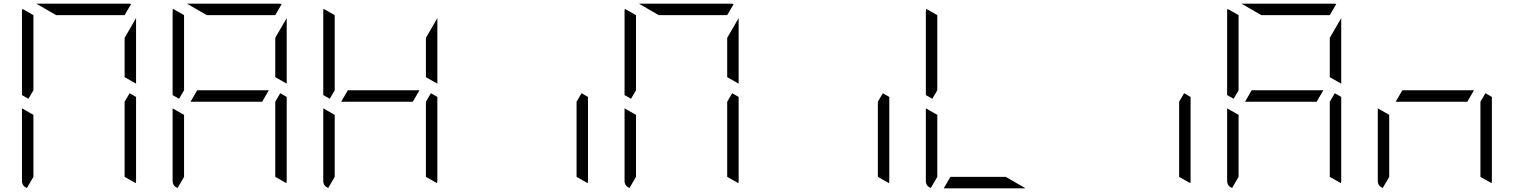

<svg xmlns="http://www.w3.org/2000/svg" viewBox="-20 -1020 8200 1040"><path d="M161 -531 134 -485 99 -505V-959Q99 -968 101 -972L161 -938V-735ZM682 -515 717 -495V-41Q717 -32 715 -28L655 -62V-265V-469ZM126 -2Q99 -12 99 -41V-433L161 -398V-265V-62ZM284 -938 177 -1000H408H676Q686 -1000 690 -998L655 -938H408ZM655 -815 717 -922V-567L655 -602V-735Z M1400 -469H1224H1012L1048 -531H1224H1436ZM977 -531 950 -485 915 -505V-959Q915 -968 917 -972L977 -938V-735ZM1498 -515 1533 -495V-41Q1533 -32 1531 -28L1471 -62V-265V-469ZM942 -2Q915 -12 915 -41V-433L977 -398V-265V-62ZM1100 -938 993 -1000H1224H1492Q1502 -1000 1506 -998L1471 -938H1224ZM1471 -815 1533 -922V-567L1471 -602V-735Z M2216 -469H2040H1828L1864 -531H2040H2252ZM1793 -531 1766 -485 1731 -505V-959Q1731 -968 1733 -972L1793 -938V-735ZM2314 -515 2349 -495V-41Q2349 -32 2347 -28L2287 -62V-265V-469ZM1758 -2Q1731 -12 1731 -41V-433L1793 -398V-265V-62ZM2287 -815 2349 -922V-567L2287 -602V-735Z M3130 -515 3165 -495V-41Q3165 -32 3163 -28L3103 -62V-265V-469Z M3425 -531 3398 -485 3363 -505V-959Q3363 -968 3365 -972L3425 -938V-735ZM3946 -515 3981 -495V-41Q3981 -32 3979 -28L3919 -62V-265V-469ZM3390 -2Q3363 -12 3363 -41V-433L3425 -398V-265V-62ZM3548 -938 3441 -1000H3672H3940Q3950 -1000 3954 -998L3919 -938H3672ZM3919 -815 3981 -922V-567L3919 -602V-735Z M4762 -515 4797 -495V-41Q4797 -32 4795 -28L4735 -62V-265V-469Z M5057 -531 5030 -485 4995 -505V-959Q4995 -968 4997 -972L5057 -938V-735ZM5428 -62 5535 0H5304H5092L5128 -62H5304ZM5022 -2Q4995 -12 4995 -41V-433L5057 -398V-265V-62Z M6394 -515 6429 -495V-41Q6429 -32 6427 -28L6367 -62V-265V-469Z M7112 -469H6936H6724L6760 -531H6936H7148ZM6689 -531 6662 -485 6627 -505V-959Q6627 -968 6629 -972L6689 -938V-735ZM7210 -515 7245 -495V-41Q7245 -32 7243 -28L7183 -62V-265V-469ZM6654 -2Q6627 -12 6627 -41V-433L6689 -398V-265V-62ZM6812 -938 6705 -1000H6936H7204Q7214 -1000 7218 -998L7183 -938H6936ZM7183 -815 7245 -922V-567L7183 -602V-735Z M7928 -469H7752H7540L7576 -531H7752H7964ZM8026 -515 8061 -495V-41Q8061 -32 8059 -28L7999 -62V-265V-469ZM7470 -2Q7443 -12 7443 -41V-433L7505 -398V-265V-62Z"/></svg>

Font: DSEG7 Modern Mini
Style: Light
Weight: 300
Designer: Keshikan(Twitter:@keshinomi_88pro)
Version: Version 0.46